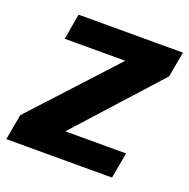

<svg xmlns="http://www.w3.org/2000/svg" viewBox="-128 -697 789 803"><g transform="rotate(20 267.0 -296.0)"><path d="M-17.5 0H453L473.5 -115H204L204.5 -116.5L532.5 -479.5L553 -592.5H88.5L68.5 -478H337.5L337 -477L3 -114Z"/></g></svg>

Font: Anybody
Style: Bold Italic
Weight: 700
Italic angle: -10°
Designer: Tyler Finck
Foundry: Etcetera Type Company
Version: Version 1.113;gftools[0.9.25]